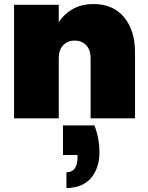

<svg xmlns="http://www.w3.org/2000/svg" viewBox="-20 -588 737 954"><path d="M293 35.2H449.2Q474.1 99.6 474.1 169.9Q474.1 206.5 464.1 238Q454.1 269.5 434.6 293.9Q415 318.4 383.1 332.3Q351.1 346.2 310.1 346.2V268.1Q365.2 268.1 365.2 192.9V182.1H293ZM430.2 0V-298.8Q430.2 -339.4 408.7 -362.8Q387.2 -386.2 351.1 -386.2Q314.5 -386.2 293.2 -362.8Q272 -339.4 272 -298.8V0H49.8V-564H272V-478Q298.3 -518.6 341.8 -543.2Q385.3 -567.9 444.8 -567.9Q541.5 -567.9 596.2 -502.7Q650.9 -437.5 650.9 -327.1V0Z"/></svg>

Font: SVN-Poppins Black
Style: Regular
Weight: 900
Designer: Ninad Kale (Devanagari), Jonny Pinhorn (Latin)
Foundry: Indian Type Foundry
Version: Version 3.002 2017